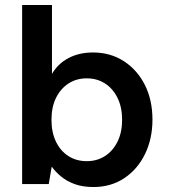

<svg xmlns="http://www.w3.org/2000/svg" viewBox="-20 -740 685 772"><path d="M356 12Q313 12 281 0.5Q249 -11 226 -30Q203 -49 188 -70L176 0H69V-720H189V-443Q213 -484 255.5 -506.5Q298 -529 354 -529Q424 -529 478 -494Q532 -459 562.5 -398.5Q593 -338 593 -259Q593 -182 563 -120.5Q533 -59 479.5 -23.5Q426 12 356 12ZM329 -92Q370 -92 402 -112.5Q434 -133 452.5 -170.5Q471 -208 471 -258Q471 -309 452.5 -346.5Q434 -384 402 -404.5Q370 -425 329 -425Q287 -425 255 -404Q223 -383 205 -346Q187 -309 187 -258Q187 -208 205 -170.5Q223 -133 255 -112.5Q287 -92 329 -92Z"/></svg>

Font: DM Sans 11pt SemiBold
Style: Regular
Weight: 600
Version: Version 4.004;gftools[0.9.30]